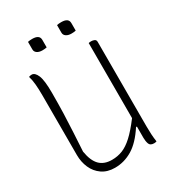

<svg xmlns="http://www.w3.org/2000/svg" viewBox="-215 -1009 1031 1145"><g transform="rotate(-30 300.0 -436.5)"><path d="M235 20Q183 20 147 -5Q111 -30 93 -71Q75 -112 75 -160V-570Q75 -614 72 -647Q69 -680 61 -706Q70 -710 81 -710Q103 -710 117.5 -676Q132 -642 132 -556Q132 -477 130 -413.5Q128 -350 124.5 -290Q121 -230 117 -159Q128 -92 158.5 -61Q189 -30 243 -30Q282 -30 316 -43.5Q350 -57 386.5 -90.5Q423 -124 470 -186V-703Q474 -704 478.5 -704.5Q483 -705 488 -705Q499 -705 509.5 -700.5Q520 -696 520 -682V-100Q520 -72 521.5 -45.5Q523 -19 527 7Q518 10 510 10Q483 10 476.5 -8.5Q470 -27 470 -50V-128H464Q412 -48 355.5 -14Q299 20 235 20ZM160 -890Q172 -893 190 -893Q240 -893 240 -858V-806Q228 -803 210 -803Q187 -803 173.5 -812.5Q160 -822 160 -838ZM360 -890Q372 -893 390 -893Q440 -893 440 -858V-806Q428 -803 410 -803Q387 -803 373.5 -812.5Q360 -822 360 -838Z"/></g></svg>

Font: Recursive Mn Csl St Lt
Style: Regular
Weight: 300
Monospace: yes
Version: Version 1.079;hotconv 1.0.112;makeotfexe 2.5.65598; ttfautoh